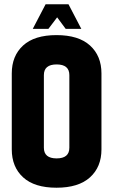

<svg xmlns="http://www.w3.org/2000/svg" viewBox="-20 -867 529 897"><path d="M35 -169V-524Q35 -606 88 -654.5Q141 -703 244 -703Q347 -703 400.5 -654.5Q454 -606 454 -524V-169Q454 -87 400.5 -38.5Q347 10 244 10Q141 10 88 -38.5Q35 -87 35 -169ZM304 -177V-516Q304 -566 244.5 -566Q185 -566 185 -516V-177Q185 -127 244.5 -127Q304 -127 304 -177ZM247 -786 206 -732H133L193 -847H300L360 -732H287Z"/></svg>

Font: Khand
Style: Bold
Weight: 700
Designer: Devanagari: Sanchit Sawaria, Jyotish Sonowal; Latin: Satya Rajpurohit
Foundry: Indian Type Foundry
Version: Version 1.101;PS 1.0;hotconv 1.0.78;makeotf.lib2.5.61930; tt